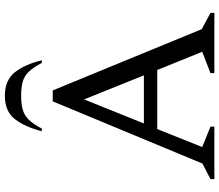

<svg xmlns="http://www.w3.org/2000/svg" viewBox="-76 -826 902 790"><g transform="rotate(-90 375.0 -431.0)"><path d="M33 0V-16L97 -49L353 -665H398L650 -52L717 -16V0H469V-16L557 -50L482 -235H239L165 -50L249 -16V0ZM262 -290H460L361 -536ZM230 -710Q248 -780 280 -821Q312 -862 376 -862Q440 -862 472.5 -821Q505 -780 522 -710H511Q492 -746 474.5 -764Q457 -782 433.5 -788.5Q410 -795 376 -795Q342 -795 319 -788.5Q296 -782 278 -764Q260 -746 241 -710Z"/></g></svg>

Font: Spectral
Style: Regular
Weight: 400
Designer: Jean-Baptiste Levee
Foundry: Production Type
Version: Version 2.001